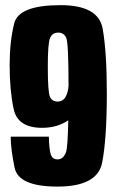

<svg xmlns="http://www.w3.org/2000/svg" viewBox="-20 -700 442 727"><path d="M197.5 6.5Q50 6.5 35.2 -65.2Q20.5 -137 20.5 -182.5H165Q166 -136 172 -116.2Q178 -96.5 198 -96.5Q220 -96.5 230 -124Q236.5 -142 238.5 -244.5Q197 -216 139.5 -216Q47 -216 31.8 -287Q16.5 -358 16.5 -453Q16.5 -542.5 33.8 -611.5Q51 -680.5 209 -680.5Q353 -680.5 368.8 -591.2Q384.5 -502 384.5 -347.5Q384.5 -175 366.8 -84.2Q349 6.5 197.5 6.5ZM239.5 -375Q239.5 -376 239.5 -377Q239.5 -537 230.8 -556.8Q222 -576.5 200.5 -576.5Q178 -576.5 169.5 -556Q161 -535.5 161 -448Q161 -352 169 -333.8Q177 -315.5 198 -315.5Q219 -315.5 229 -334.5Q238 -351 239.5 -375Z"/></svg>

Font: Anybody Condensed Regular
Style: Bold
Weight: 700
Width: 3
Designer: Tyler Finck
Foundry: Etcetera Type Company
Version: Version 1.010; ttfautohint (v1.8.3) -l 8 -r 50 -G 200 -x 14 